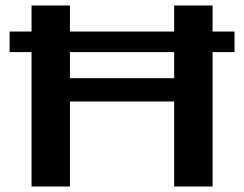

<svg xmlns="http://www.w3.org/2000/svg" viewBox="-20 -680 890 700"><path d="M15 -490V-565H95V-660H235V-565H615V-660H755V-565H835V-490H755V0H615V-310H235V0H95V-490ZM235 -395H615V-490H235Z"/></svg>

Font: Xolonium
Style: Regular
Weight: 400
Designer: Severin Meyer
Version: Version 4.2